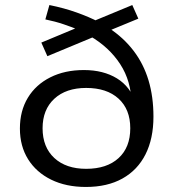

<svg xmlns="http://www.w3.org/2000/svg" viewBox="-20 -733 682 762"><path d="M321 9Q242 9 183 -20Q124 -49 91.5 -101Q59 -153 59 -223Q59 -293 90.5 -345Q122 -397 179.5 -426Q237 -455 313 -455Q390 -455 444 -422Q498 -389 520 -322H502Q501 -411 457 -478.5Q413 -546 337 -590L358 -589L168 -510L144 -564L293 -626V-614Q267 -625 233 -636.5Q199 -648 160 -656L176 -713Q235 -701 284 -683.5Q333 -666 372 -646L348 -648L505 -713L529 -659L410 -610L412 -622Q471 -583 510.5 -531Q550 -479 569.5 -414Q589 -349 589 -270Q589 -183 557.5 -120.5Q526 -58 466 -24.5Q406 9 321 9ZM322 -63Q404 -63 450.5 -105.5Q497 -148 497 -224Q497 -299 450.5 -341.5Q404 -384 322 -384Q242 -384 195.5 -341Q149 -298 149 -224Q149 -149 195.5 -106Q242 -63 322 -63Z"/></svg>

Font: Nunito Sans 10pt SemiExpanded
Style: Regular
Weight: 400
Width: 6
Designer: Vernon Adams
Foundry: Vernon Adams
Version: Version 3.101;gftools[0.9.27]